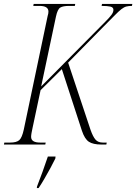

<svg xmlns="http://www.w3.org/2000/svg" viewBox="-37 -734 692 975"><path d="M-17 0 -15 -10H15Q47 -10 61 -22.5Q75 -35 84 -77L205 -653Q209 -665 209 -675Q209 -704 164 -704H132L134 -714H345L343 -704H314Q283 -704 269 -695.5Q255 -687 247 -649L172 -295L499 -625Q519 -645 529 -658.5Q539 -672 539 -684Q539 -697 523.5 -700.5Q508 -704 479 -704L481 -714H635L633 -704Q617 -704 605 -701Q593 -698 579.5 -687.5Q566 -677 545.5 -656Q525 -635 490 -600L309 -416L423 -74Q435 -40 448 -25Q461 -10 485 -10H505L503 0H478Q436 0 414.5 -14Q393 -28 379 -70L277 -383L169 -276L128 -83Q125 -69 123 -58Q121 -47 121 -39Q121 -10 167 -10H195L193 0ZM151 213Q164 180 179 138.5Q194 97 206 61H245L244 71Q234 92 219 119.5Q204 147 188 174.5Q172 202 159 221H150Z"/></svg>

Font: Noto Serif Display Condensed ExtraLight
Style: Italic
Weight: 200
Width: 3
Italic angle: -12°
Designer: Monotype Design Team
Foundry: Monotype Imaging Inc.
Version: Version 2.009